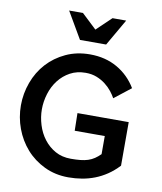

<svg xmlns="http://www.w3.org/2000/svg" viewBox="-100 -1023 933 1107"><g transform="rotate(10 366.5 -469.0)"><path d="M376 5Q299 5 235.5 -25.5Q172 -56 127.5 -106.5Q83 -157 59 -222Q35 -287 35 -357Q35 -426 59 -491.5Q83 -557 128 -606.5Q173 -656 236.5 -685.5Q300 -715 377 -715Q468 -715 537.5 -675Q607 -635 649 -565L552 -489Q543 -506 527 -526.5Q511 -547 488 -565Q465 -583 436 -594.5Q407 -606 371 -606Q320 -606 280.5 -584.5Q241 -563 213.5 -527.5Q186 -492 172 -446.5Q158 -401 158 -355Q158 -310 172 -264.5Q186 -219 213.5 -183Q241 -147 280.5 -125Q320 -103 372 -103Q403 -103 427.5 -105.5Q452 -108 472 -114.5Q492 -121 509 -132.5Q526 -144 542 -160V-266H366L364 -369H664V-114Q633 -81 599.5 -58.5Q566 -36 530 -22Q494 -8 455.5 -1.5Q417 5 376 5ZM295 -943 382 -861 468 -943H548L458 -787H305L214 -943Z"/></g></svg>

Font: Rising Sun SemiBold
Style: Regular
Weight: 600
Designer: Matt McInerney, Pablo Impallari, Rodrigo Fuenzalida (Raleway font), Stephen Hutchings (Greek), Cristiano Sobral (main ch
Foundry: The Rising Sun Project Authors
Version: Version 4.327; ttfautohint (v1.8.4.7-5d5b-dirty)